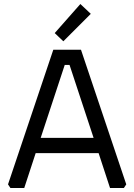

<svg xmlns="http://www.w3.org/2000/svg" viewBox="-20 -938 670 958"><path d="M20 -18 246 -690H384L610 -18L598 0H529L472 -174H158L101 0H32ZM183 -250H447L327 -614H303ZM253 -773 381 -918 433 -869 296 -732Z"/></svg>

Font: Oxanium
Style: Regular
Weight: 400
Designer: Severin Meyer
Version: Version 1.001